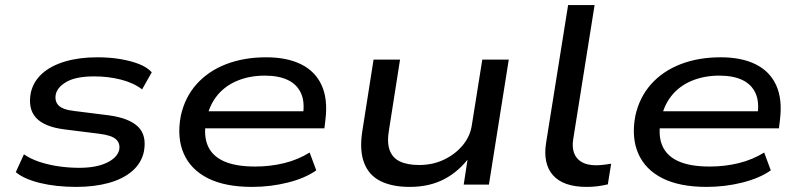

<svg xmlns="http://www.w3.org/2000/svg" viewBox="-20 -725 3135 754"><path d="M280 9Q200 9 137 -6.5Q74 -22 42 -49L74 -119Q100 -101 134.5 -89.5Q169 -78 209 -72Q249 -66 291 -66Q357 -66 398.5 -85.5Q440 -105 448 -136Q453 -162 435.5 -178Q418 -194 368 -200L232 -217Q154 -227 121.5 -262.5Q89 -298 101 -361Q111 -405 145.5 -436Q180 -467 235.5 -483.5Q291 -500 362 -500Q411 -500 452.5 -493Q494 -486 526 -473.5Q558 -461 576 -441L538 -374Q504 -400 454.5 -412.5Q405 -425 350 -425Q279 -425 242 -404Q205 -383 199 -354Q194 -327 210.5 -310.5Q227 -294 273 -289L408 -272Q488 -261 522.5 -227Q557 -193 545 -129Q535 -84 499 -53Q463 -22 406.5 -6.5Q350 9 280 9Z M970 9Q864 9 796.5 -25Q729 -59 701.5 -122Q674 -185 690 -270Q706 -343 752 -394.5Q798 -446 868 -473Q938 -500 1025 -500Q1107 -500 1162.5 -472.5Q1218 -445 1243 -390.5Q1268 -336 1258 -255L1254 -221H763L772 -288H1195L1169 -269Q1178 -323 1162.5 -358Q1147 -393 1111 -410.5Q1075 -428 1020 -428Q960 -428 911 -407.5Q862 -387 831 -347.5Q800 -308 790 -252L789 -248Q779 -190 797 -150.5Q815 -111 861 -91Q907 -71 982 -71Q1042 -71 1096.5 -84.5Q1151 -98 1196 -126L1222 -56Q1178 -25 1110 -8Q1042 9 970 9Z M1589 9Q1520 9 1474 -14Q1428 -37 1409.5 -86.5Q1391 -136 1403 -211L1447 -491H1551L1508 -217Q1499 -167 1510 -136Q1521 -105 1550.5 -91Q1580 -77 1626 -77Q1680 -77 1724.5 -98.5Q1769 -120 1798 -155.5Q1827 -191 1833 -234L1874 -491H1978L1900 0H1801L1818 -111H1826Q1784 -53 1725.5 -22Q1667 9 1589 9Z M2284 9Q2192 9 2151.5 -37Q2111 -83 2125 -167L2211 -705H2315L2231 -178Q2226 -147 2234.5 -124Q2243 -101 2264.5 -88.5Q2286 -76 2321 -76Q2335 -76 2351.5 -78Q2368 -80 2380 -82L2367 -1Q2346 4 2326 6.5Q2306 9 2284 9Z M2755 9Q2649 9 2581.5 -25Q2514 -59 2486.5 -122Q2459 -185 2475 -270Q2491 -343 2537 -394.5Q2583 -446 2653 -473Q2723 -500 2810 -500Q2892 -500 2947.5 -472.5Q3003 -445 3028 -390.5Q3053 -336 3043 -255L3039 -221H2548L2557 -288H2980L2954 -269Q2963 -323 2947.5 -358Q2932 -393 2896 -410.5Q2860 -428 2805 -428Q2745 -428 2696 -407.5Q2647 -387 2616 -347.5Q2585 -308 2575 -252L2574 -248Q2564 -190 2582 -150.5Q2600 -111 2646 -91Q2692 -71 2767 -71Q2827 -71 2881.5 -84.5Q2936 -98 2981 -126L3007 -56Q2963 -25 2895 -8Q2827 9 2755 9Z"/></svg>

Font: Nunito Sans 10pt Expanded Medium
Style: Italic
Weight: 500
Width: 7
Italic angle: -9°
Designer: Vernon Adams
Foundry: Vernon Adams
Version: Version 3.101;gftools[0.9.27]